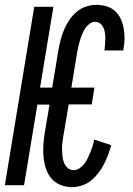

<svg xmlns="http://www.w3.org/2000/svg" viewBox="-28 -763 548 791"><path d="M269 8Q244 8 221.5 -1Q199 -10 184 -27.5Q169 -45 161.5 -67.5Q154 -90 151.5 -114.5Q149 -139 150.5 -164Q152 -189 156 -214L176 -332H126L71 0H-8L113 -735H192L137 -402H187L213 -559Q217 -580 222.5 -601Q228 -622 236.5 -642Q245 -662 258 -681Q271 -700 288 -714.5Q305 -729 326.5 -736Q348 -743 369 -743Q391 -743 411 -737Q431 -731 445.5 -718Q460 -705 468.5 -687Q477 -669 481 -648.5Q485 -628 485 -606.5Q485 -585 481 -564L480 -555H402L403 -561Q404 -572 405 -584Q406 -596 406 -607Q406 -618 404 -629.5Q402 -641 397.5 -650.5Q393 -660 384 -666.5Q375 -673 363 -673Q351 -673 340 -664.5Q329 -656 322 -644.5Q315 -633 310 -621Q305 -609 301.5 -597Q298 -585 295 -572.5Q292 -560 290 -548L266 -402H361L350 -333H255L233 -203Q231 -189 229 -174.5Q227 -160 227.5 -146Q228 -132 229.5 -118Q231 -104 236 -92Q241 -80 251 -71Q261 -62 276 -62Q288 -62 300 -70Q312 -78 320 -89Q328 -100 334 -112.5Q340 -125 345 -137.5Q350 -150 354 -162.5Q358 -175 360 -188L430 -165Q425 -145 417.5 -125.5Q410 -106 400.5 -87Q391 -68 377.5 -50.5Q364 -33 347.5 -19.5Q331 -6 310 1Q289 8 269 8Z"/></svg>

Font: Iosevka Custom
Style: Italic
Weight: 400
Italic angle: -9°
Monospace: yes
Designer: Belleve Invis
Foundry: Belleve Invis
Version: Version 30.3.3; ttfautohint (v1.8.3)